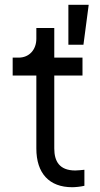

<svg xmlns="http://www.w3.org/2000/svg" viewBox="-20 -777 419 803"><path d="M329 -590 351 -757H266V-590ZM282 6C294 6 317 4 333 0V-67C322 -66 306 -64 295 -64C228 -64 207 -103 207 -156V-461H325V-536H207V-660H132V-615C132 -570 103 -536 58 -536H33V-461H132V-156C132 -52 186 6 282 6Z"/></svg>

Font: Plus Jakarta Sans
Style: Regular
Weight: 400
Designer: Gumpita Rahayu
Foundry: Tokotype
Version: Version 2.071;gftools[0.9.30]